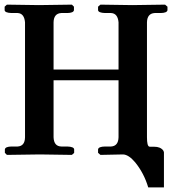

<svg xmlns="http://www.w3.org/2000/svg" viewBox="-21 -667 742 828"><path d="M509.8 -1Q509.8 -1 412.1 1L401.9 -7.8V-22.9Q403.8 -34.7 432.1 -35.2H458Q489.3 -37.1 490.2 -75.2V-320.8H210V-75.2Q211.4 -36.1 243.2 -35.2H269Q297.9 -34.2 298.8 -22.9V-7.8L289.1 1Q288.1 1 150.9 -1Q150.9 -1 8.8 1L0 -7.8V-22.9Q2 -34.7 28.8 -35.2H55.2Q86.4 -37.1 86.9 -75.2V-570.8Q83.5 -609.4 55.2 -610.8H28.8Q0 -611.8 -1 -623V-638.2L8.8 -647Q9.8 -647 147 -645Q147 -645 289.1 -647L297.9 -638.2V-623Q295.9 -611.3 269 -610.8H243.2Q210.9 -608.9 210 -570.8V-367.2H490.2V-570.8Q486.8 -609.4 458 -610.8H432.1Q403.3 -611.8 401.9 -623V-638.2L412.1 -647Q413.1 -647 549.8 -645Q549.8 -645 690.9 -647L701.2 -638.2V-623Q699.2 -611.3 671.9 -610.8H646Q613.8 -608.9 612.8 -570.8V-75.2Q612.8 -37.6 622.6 -34.7Q625 -34.2 627 -34.2H644Q670.4 -34.2 682.6 -18.6Q685.5 -13.7 686 -9.8V141.1H618.2Q600.1 80.1 562 33.2Q534.2 0 509.8 -1Z"/></svg>

Font: Linux Libertine O
Style: Bold
Weight: 700
Designer: Philipp H. Poll
Foundry: Philipp H. Poll
Version: Version 5.0.0